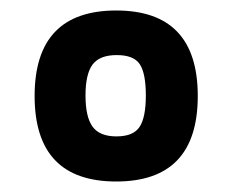

<svg xmlns="http://www.w3.org/2000/svg" viewBox="-20 -679 443 366"><path d="M46 -496Q46 -659 201.5 -659Q357 -659 357 -496Q357 -333 201.5 -333Q46 -333 46 -496ZM156.5 -437.5Q170 -419 202 -419Q234 -419 246 -437Q258 -455 258 -497Q258 -539 246.5 -556.5Q235 -574 202.5 -574Q170 -574 156.5 -556Q143 -538 143 -497Q143 -456 156.5 -437.5Z"/></svg>

Font: TitilliumWeb-SemiBold
Style: SemiBold
Weight: 600
Version: Version 1.001;PS 57.000;hotconv 1.0.70;makeotf.lib2.5.55311